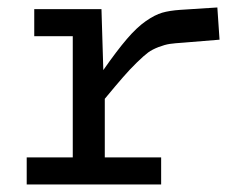

<svg xmlns="http://www.w3.org/2000/svg" viewBox="-20 -489 654 509"><path d="M50.8 -71.8H172.9V-393.1H70.8V-464.8H249L253.9 -303.2Q290 -355 316.4 -385.7Q342.8 -416.5 366.7 -433.1Q390.6 -449.7 409.9 -455.3Q429.2 -460.9 458 -462.9L556.2 -469.2L562 -383.8L466.8 -376Q443.4 -374.5 430.2 -372.6Q417 -370.6 400.4 -364.3Q383.8 -357.9 372.8 -349.9Q361.8 -341.8 343 -323.5Q324.2 -305.2 306.2 -284.4Q288.1 -263.7 257.8 -227.1V-71.8H407.2V0H50.8Z"/></svg>

Font: IntelOne Mono
Style: Regular
Weight: 400
Designer: Fred Shallcrass
Foundry: Frere-Jones Type LLC
Version: Version 1.200;hotconv 1.1.0;makeotfexe 2.6.0;FJTRelease1.2